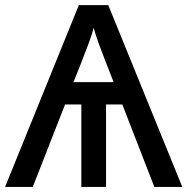

<svg xmlns="http://www.w3.org/2000/svg" viewBox="-20 -735 737 755"><path d="M290 -714.8 0 0H108.9L235.8 -324.2H299.8V0H397V-324.2H460.9L586.9 0H696.8L405.8 -714.8ZM348.1 -626C357.9 -588.4 380.9 -529.8 395 -493.2L426.8 -412.1H269L298.8 -486.8C313 -523.4 342.8 -597.7 348.1 -626Z"/></svg>

Font: Noto Reveo Sans
Style: Regular
Weight: 500
Designer: Monotype Design Team
Foundry: Monotype Imaging Inc.
Version: Version 2.007